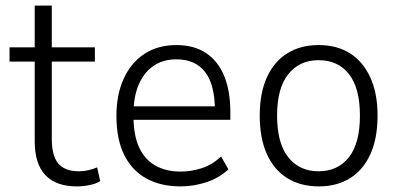

<svg xmlns="http://www.w3.org/2000/svg" viewBox="-20 -658 1423 686"><path d="M255 8Q180 8 142 -32.5Q104 -73 104 -153V-438H14V-489H104V-638H165V-489H319V-438H165V-162Q165 -101 188.5 -73.5Q212 -46 262 -46Q280 -46 296.5 -50Q313 -54 327 -60L338 -11Q325 -2 301 3Q277 8 255 8Z M625 8Q555 8 503.5 -20Q452 -48 424 -104Q396 -160 396 -244Q396 -320 422 -377Q448 -434 496 -465.5Q544 -497 610 -497Q673 -497 716 -468.5Q759 -440 781 -386.5Q803 -333 803 -258V-230H441V-278H765L748 -261Q748 -355 713 -400.5Q678 -446 610 -446Q563 -446 529 -423Q495 -400 476 -356.5Q457 -313 457 -251V-242Q457 -175 477 -131.5Q497 -88 535 -66.5Q573 -45 625 -45Q663 -45 700.5 -57Q738 -69 770 -99L796 -53Q763 -22 717.5 -7Q672 8 625 8Z M1119 8Q1054 8 1006.5 -21.5Q959 -51 933.5 -107.5Q908 -164 908 -245Q908 -325 933.5 -381.5Q959 -438 1006.5 -467.5Q1054 -497 1118 -497Q1184 -497 1230.5 -467.5Q1277 -438 1303 -381.5Q1329 -325 1329 -245Q1329 -164 1303.5 -107.5Q1278 -51 1231 -21.5Q1184 8 1119 8ZM1118 -46Q1187 -46 1226.5 -96Q1266 -146 1266 -245Q1266 -343 1227 -393Q1188 -443 1118 -443Q1050 -443 1010 -393Q970 -343 970 -245Q970 -146 1010 -96Q1050 -46 1118 -46Z"/></svg>

Font: Nunito Sans 10pt SemiCondensed Light
Style: Regular
Weight: 300
Width: 4
Designer: Vernon Adams
Foundry: Vernon Adams
Version: Version 3.101;gftools[0.9.27]